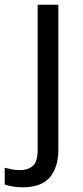

<svg xmlns="http://www.w3.org/2000/svg" viewBox="-75 -556 353 816"><path d="M22 240Q-3 240 -22 236.5Q-41 233 -55 228V157Q-40 161 -24 164Q-8 167 11 167Q43 167 64 149.5Q85 132 85 83V-536H173V80Q173 155 137 197.5Q101 240 22 240Z"/></svg>

Font: Noto Sans Ethiopic
Style: Regular
Weight: 400
Designer: Monotype Design Team
Foundry: Monotype Imaging Inc.
Version: Version 2.102; ttfautohint (v1.8.4.7-5d5b)